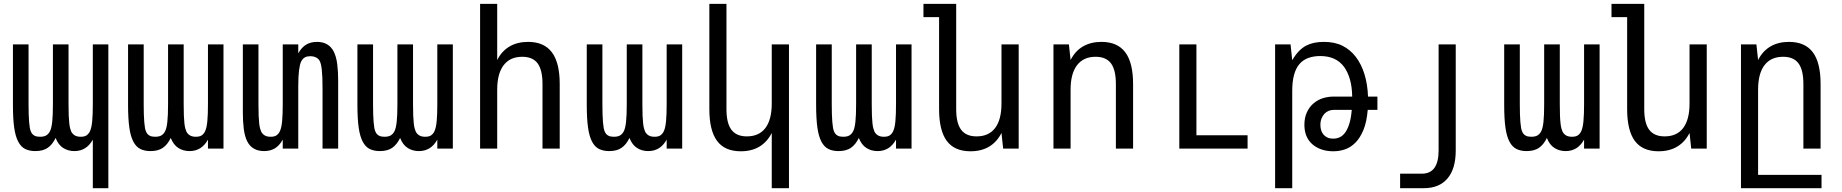

<svg xmlns="http://www.w3.org/2000/svg" viewBox="-20 -780 9673 1008"><path d="M467.3 -46.9Q434.1 13.2 370.6 13.2Q337.4 13.2 311.8 -3.2Q286.1 -19.5 272 -55.7Q254.9 -20.5 230.2 -3.7Q205.6 13.2 165.5 13.2Q135.3 13.2 112.8 2.4Q90.3 -8.3 75.2 -37.1Q68.4 -50.3 63.2 -67.9Q58.1 -85.4 54.7 -108.6Q51.3 -131.8 49.6 -161.9Q47.9 -191.9 47.9 -230V-546.9H129.9V-233.9Q129.9 -175.8 132.8 -140.1Q134.3 -122.1 136.7 -107.7Q139.2 -93.3 145.3 -83Q151.4 -72.8 161.9 -67.4Q172.4 -62 189.9 -62Q211.9 -62 223.9 -69.8Q235.8 -77.6 242.7 -91.8Q250.5 -107.4 254.2 -140.6Q257.8 -173.8 257.8 -233.9V-546.9H339.8V-233.9Q339.8 -197.8 340.8 -173.1Q341.8 -148.4 343.8 -131.8Q345.7 -115.2 348.4 -105.5Q351.1 -95.7 354 -89.4Q360.4 -76.7 372.3 -69.3Q384.3 -62 403.8 -62Q424.8 -62 435.8 -70.3Q446.8 -78.6 452.6 -91.8Q460.9 -109.9 464.1 -144.5Q467.3 -179.2 467.3 -233.9V-546.9H548.8V208H467.3Z M770 13.2Q739.7 13.2 717.3 2.4Q694.8 -8.3 679.7 -37.1Q672.9 -50.3 667.7 -67.9Q662.6 -85.4 659.2 -108.6Q655.8 -131.8 654.1 -161.9Q652.3 -191.9 652.3 -230V-546.9H734.4V-233.9Q734.4 -175.8 737.3 -140.1Q738.8 -122.1 741.2 -107.7Q743.7 -93.3 749.8 -83Q755.9 -72.8 766.4 -67.4Q776.9 -62 794.4 -62Q816.4 -62 828.4 -69.8Q840.3 -77.6 847.2 -91.8Q855 -107.4 858.6 -140.6Q862.3 -173.8 862.3 -233.9V-546.9H944.3V-233.9Q944.3 -197.8 945.3 -173.1Q946.3 -148.4 948.2 -131.8Q950.2 -115.2 952.9 -105.5Q955.6 -95.7 958.5 -89.4Q964.8 -76.7 976.8 -69.3Q988.8 -62 1008.3 -62Q1029.3 -62 1040.3 -70.3Q1051.3 -78.6 1057.1 -91.8Q1065.4 -109.9 1068.6 -144.5Q1071.8 -179.2 1071.8 -233.9V-546.9H1153.3V0H1071.8V-46.9Q1038.6 13.2 975.1 13.2Q941.9 13.2 916.3 -3.2Q890.6 -19.5 876.5 -55.7Q859.4 -20.5 834.7 -3.7Q810.1 13.2 770 13.2Z M1366.7 13.2Q1303.2 13.2 1277.3 -39.1Q1264.6 -65.4 1259.8 -103.5Q1254.9 -141.6 1254.9 -191.9V-546.9H1336.9V-233.9Q1336.9 -197.8 1337.9 -173.1Q1338.9 -148.4 1340.8 -131.8Q1342.8 -115.2 1345.5 -105.5Q1348.1 -95.7 1351.1 -89.4Q1357.4 -76.7 1369.4 -69.3Q1381.3 -62 1400.9 -62Q1421.9 -62 1432.9 -70.3Q1443.8 -78.6 1449.7 -91.8Q1458 -109.9 1461.2 -144.5Q1464.4 -179.2 1464.4 -233.9V-546.9H1545.9V-500Q1564 -532.2 1587.9 -546.1Q1611.8 -560.1 1644 -560.1Q1707 -560.1 1732.9 -507.8Q1745.6 -481.4 1750.5 -443.4Q1755.4 -405.3 1755.4 -355V0H1673.3V-313Q1673.3 -347.7 1672.4 -372.3Q1671.4 -397 1669.4 -413.8Q1667.5 -430.7 1665 -440.9Q1662.6 -451.2 1659.7 -457.5Q1652.8 -471.7 1639.4 -478.3Q1626 -484.9 1608.4 -484.9Q1591.8 -484.9 1581.3 -479.2Q1570.8 -473.6 1564.5 -463.4Q1558.1 -453.1 1554.9 -439.5Q1551.8 -425.8 1549.8 -409.7Q1547.9 -394 1546.9 -374Q1545.9 -354 1545.9 -329.1V0H1464.4V-46.9Q1446.3 -14.6 1422.4 -0.7Q1398.4 13.2 1366.7 13.2Z M1974.1 13.2Q1943.8 13.2 1921.4 2.4Q1898.9 -8.3 1883.8 -37.1Q1877 -50.3 1871.8 -67.9Q1866.7 -85.4 1863.3 -108.6Q1859.9 -131.8 1858.2 -161.9Q1856.4 -191.9 1856.4 -230V-546.9H1938.5V-233.9Q1938.5 -175.8 1941.4 -140.1Q1942.9 -122.1 1945.3 -107.7Q1947.8 -93.3 1953.9 -83Q1960 -72.8 1970.5 -67.4Q1981 -62 1998.5 -62Q2020.5 -62 2032.5 -69.8Q2044.4 -77.6 2051.3 -91.8Q2059.1 -107.4 2062.7 -140.6Q2066.4 -173.8 2066.4 -233.9V-546.9H2148.4V-233.9Q2148.4 -197.8 2149.4 -173.1Q2150.4 -148.4 2152.3 -131.8Q2154.3 -115.2 2157 -105.5Q2159.7 -95.7 2162.6 -89.4Q2168.9 -76.7 2180.9 -69.3Q2192.9 -62 2212.4 -62Q2233.4 -62 2244.4 -70.3Q2255.4 -78.6 2261.2 -91.8Q2269.5 -109.9 2272.7 -144.5Q2275.9 -179.2 2275.9 -233.9V-546.9H2357.4V0H2275.9V-46.9Q2242.7 13.2 2179.2 13.2Q2146 13.2 2120.4 -3.2Q2094.7 -19.5 2080.6 -55.7Q2063.5 -20.5 2038.8 -3.7Q2014.2 13.2 1974.1 13.2Z M2500.5 -759.8H2590.3V-464.8Q2614.3 -512.2 2655.3 -536.1Q2696.3 -560.1 2752.4 -560.1Q2836.4 -560.1 2877.4 -505.4Q2918.5 -450.7 2918.5 -338.9V0H2828.1V-338.9Q2828.1 -412.6 2802.5 -447.3Q2776.9 -481.9 2721.7 -481.9Q2657.7 -481.9 2624 -437.5Q2590.3 -393.1 2590.3 -309.1V0H2500.5Z M3178.2 13.2Q3147.9 13.2 3125.5 2.4Q3103 -8.3 3087.9 -37.1Q3081.1 -50.3 3075.9 -67.9Q3070.8 -85.4 3067.4 -108.6Q3064 -131.8 3062.3 -161.9Q3060.5 -191.9 3060.5 -230V-546.9H3142.6V-233.9Q3142.6 -175.8 3145.5 -140.1Q3147 -122.1 3149.4 -107.7Q3151.9 -93.3 3158 -83Q3164.1 -72.8 3174.6 -67.4Q3185.1 -62 3202.6 -62Q3224.6 -62 3236.6 -69.8Q3248.5 -77.6 3255.4 -91.8Q3263.2 -107.4 3266.8 -140.6Q3270.5 -173.8 3270.5 -233.9V-546.9H3352.5V-233.9Q3352.5 -197.8 3353.5 -173.1Q3354.5 -148.4 3356.4 -131.8Q3358.4 -115.2 3361.1 -105.5Q3363.8 -95.7 3366.7 -89.4Q3373 -76.7 3385 -69.3Q3397 -62 3416.5 -62Q3437.5 -62 3448.5 -70.3Q3459.5 -78.6 3465.3 -91.8Q3473.6 -109.9 3476.8 -144.5Q3480 -179.2 3480 -233.9V-546.9H3561.5V0H3480V-46.9Q3446.8 13.2 3383.3 13.2Q3350.1 13.2 3324.5 -3.2Q3298.8 -19.5 3284.7 -55.7Q3267.6 -20.5 3242.9 -3.7Q3218.3 13.2 3178.2 13.2Z M4031.7 -82Q4007.8 -34.7 3967 -10.3Q3926.3 14.2 3869.1 14.2Q3784.7 14.2 3744.4 -40.5Q3704.1 -95.2 3704.1 -207V-759.8H3793.9V-207Q3793.9 -133.3 3820.1 -98.6Q3846.2 -64 3900.9 -64Q3965.3 -64 3998.5 -108.2Q4031.7 -152.3 4031.7 -236.8V-546.9H4122.1V208H4031.7Z M4382.3 13.2Q4352.1 13.2 4329.6 2.4Q4307.1 -8.3 4292 -37.1Q4285.2 -50.3 4280 -67.9Q4274.9 -85.4 4271.5 -108.6Q4268.1 -131.8 4266.4 -161.9Q4264.6 -191.9 4264.6 -230V-546.9H4346.7V-233.9Q4346.7 -175.8 4349.6 -140.1Q4351.1 -122.1 4353.5 -107.7Q4356 -93.3 4362.1 -83Q4368.2 -72.8 4378.7 -67.4Q4389.2 -62 4406.7 -62Q4428.7 -62 4440.7 -69.8Q4452.6 -77.6 4459.5 -91.8Q4467.3 -107.4 4470.9 -140.6Q4474.6 -173.8 4474.6 -233.9V-546.9H4556.6V-233.9Q4556.6 -197.8 4557.6 -173.1Q4558.6 -148.4 4560.5 -131.8Q4562.5 -115.2 4565.2 -105.5Q4567.9 -95.7 4570.8 -89.4Q4577.1 -76.7 4589.1 -69.3Q4601.1 -62 4620.6 -62Q4641.6 -62 4652.6 -70.3Q4663.6 -78.6 4669.4 -91.8Q4677.7 -109.9 4680.9 -144.5Q4684.1 -179.2 4684.1 -233.9V-546.9H4765.6V0H4684.1V-46.9Q4650.9 13.2 4587.4 13.2Q4554.2 13.2 4528.6 -3.2Q4502.9 -19.5 4488.8 -55.7Q4471.7 -20.5 4447 -3.7Q4422.4 13.2 4382.3 13.2Z M5075.2 14.2Q4990.7 14.2 4950.4 -40.5Q4910.2 -95.2 4910.2 -207V-689.9H4828.1V-759.8H5000V-207Q5000 -133.3 5026.1 -98.6Q5052.2 -64 5106.9 -64Q5171.4 -64 5204.6 -108.2Q5237.8 -152.3 5237.8 -236.8V-546.9H5328.1V0H5246.6L5237.8 -82Q5213.9 -34.7 5173.1 -10.3Q5132.3 14.2 5075.2 14.2Z M5510.7 -546.9H5591.8L5600.6 -464.8Q5624.5 -512.2 5665.5 -536.1Q5706.5 -560.1 5762.7 -560.1Q5846.7 -560.1 5887.7 -505.4Q5928.7 -450.7 5928.7 -338.9V0H5838.4V-338.9Q5838.4 -412.6 5812.7 -447.3Q5787.1 -481.9 5731.9 -481.9Q5668 -481.9 5634.3 -437.5Q5600.6 -393.1 5600.6 -309.1V0H5510.7Z M6171.4 -546.9H6261.2V-69.8H6529.8V0H6171.4Z M6674.3 -546.9H6755.4L6764.2 -463.9Q6780.8 -492.2 6798.6 -510.7Q6816.4 -529.3 6837.4 -540.5Q6875 -560.1 6930.2 -560.1Q6987.3 -560.1 7027.8 -539.8Q7068.4 -519.5 7097.2 -482.4Q7127 -443.8 7143.3 -390.9Q7159.7 -337.9 7162.1 -272.9H7211.4V-203.1H7160.6Q7155.3 -139.2 7137.9 -97.4Q7120.6 -55.7 7095.7 -30.8Q7070.8 -5.9 7041.3 4.2Q7011.7 14.2 6979.5 14.2Q6945.8 14.2 6918 4.6Q6890.1 -4.9 6869.6 -22.9Q6849.1 -41 6838.6 -66.4Q6828.1 -91.8 6828.1 -124.5Q6828.1 -162.1 6841.1 -190.2Q6854 -218.3 6875.5 -236.8Q6897 -255.4 6924.3 -264.2Q6951.7 -272.9 6981 -272.9H7079.1Q7078.1 -326.2 7066.7 -364.7Q7055.2 -403.3 7036.1 -429.2Q6994.1 -485.8 6911.1 -485.8Q6876.5 -485.8 6848.4 -475.6Q6820.3 -465.3 6801.8 -443.4Q6783.2 -421.4 6773.7 -386.7Q6764.2 -352.1 6764.2 -302.2V208H6674.3ZM6979.5 -52.2Q6999 -52.2 7014.9 -60.1Q7030.8 -67.9 7043.5 -85.9Q7056.2 -104.5 7064.7 -132.8Q7073.2 -161.1 7076.7 -203.1H6981Q6968.3 -203.1 6956.1 -198.2Q6943.8 -193.4 6934.1 -183.6Q6924.3 -173.3 6918.2 -158.4Q6912.1 -143.6 6912.1 -124Q6912.1 -109.4 6916 -96.4Q6919.9 -83.5 6928.2 -73.7Q6936 -64.5 6948.2 -58.3Q6960.4 -52.2 6979.5 -52.2Z M7330.6 131.8H7444.8Q7532.7 131.8 7532.7 9.8V-546.9H7622.6V9.8Q7622.6 106 7579.3 157Q7536.1 208 7454.6 208H7330.6Z M7994.6 13.2Q7964.4 13.2 7941.9 2.4Q7919.4 -8.3 7904.3 -37.1Q7897.5 -50.3 7892.3 -67.9Q7887.2 -85.4 7883.8 -108.6Q7880.4 -131.8 7878.7 -161.9Q7877 -191.9 7877 -230V-546.9H7959V-233.9Q7959 -175.8 7961.9 -140.1Q7963.4 -122.1 7965.8 -107.7Q7968.3 -93.3 7974.4 -83Q7980.5 -72.8 7991 -67.4Q8001.5 -62 8019 -62Q8041 -62 8053 -69.8Q8064.9 -77.6 8071.8 -91.8Q8079.6 -107.4 8083.3 -140.6Q8086.9 -173.8 8086.9 -233.9V-546.9H8168.9V-233.9Q8168.9 -197.8 8169.9 -173.1Q8170.9 -148.4 8172.9 -131.8Q8174.8 -115.2 8177.5 -105.5Q8180.2 -95.7 8183.1 -89.4Q8189.5 -76.7 8201.4 -69.3Q8213.4 -62 8232.9 -62Q8253.9 -62 8264.9 -70.3Q8275.9 -78.6 8281.7 -91.8Q8290 -109.9 8293.2 -144.5Q8296.4 -179.2 8296.4 -233.9V-546.9H8377.9V0H8296.4V-46.9Q8263.2 13.2 8199.7 13.2Q8166.5 13.2 8140.9 -3.2Q8115.2 -19.5 8101.1 -55.7Q8084 -20.5 8059.3 -3.7Q8034.7 13.2 7994.6 13.2Z M8687.5 14.2Q8603 14.2 8562.7 -40.5Q8522.5 -95.2 8522.5 -207V-689.9H8440.4V-759.8H8612.3V-207Q8612.3 -133.3 8638.4 -98.6Q8664.6 -64 8719.2 -64Q8783.7 -64 8816.9 -108.2Q8850.1 -152.3 8850.1 -236.8V-546.9H8940.4V0H8858.9L8850.1 -82Q8826.2 -34.7 8785.4 -10.3Q8744.6 14.2 8687.5 14.2Z M9120.1 -546.9H9201.2L9210 -464.8Q9233.9 -512.2 9274.9 -536.1Q9315.9 -560.1 9372.1 -560.1Q9456.5 -560.1 9497.3 -505.6Q9538.1 -451.2 9538.1 -338.9V0H9447.8V-338.9Q9447.8 -412.6 9422.1 -447.3Q9396.5 -481.9 9341.3 -481.9Q9277.3 -481.9 9243.7 -438Q9210 -394 9210 -309.1V138.2H9543V208H9120.1Z"/></svg>

Font: Hack
Style: Regular
Weight: 400
Monospace: yes
Designer: Christopher Simpkins
Foundry: Christopher Simpkins
Version: Version 2.019; ttfautohint (v1.4.1) -l 4 -r 80 -G 350 -x 0 -